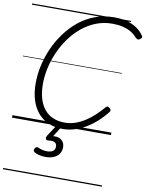

<svg xmlns="http://www.w3.org/2000/svg" viewBox="-134 -1027 1184 1540"><g transform="rotate(10 458.0 -257.5)"><path d="M416 19Q352 19 301 -2.5Q250 -24 213.5 -66Q177 -108 158 -168.5Q139 -229 139 -305Q139 -374 154.5 -446.5Q170 -519 201 -589.5Q232 -660 277.5 -722.5Q323 -785 382 -833Q441 -881 513 -908Q585 -935 670 -935Q725 -935 770.5 -923Q816 -911 852 -887.5Q888 -864 912 -828Q918 -819 914.5 -811.5Q911 -804 899 -797Q889 -791 882.5 -793Q876 -795 864 -806Q842 -832 812 -848.5Q782 -865 745 -873.5Q708 -882 663 -882Q592 -882 530 -857.5Q468 -833 416 -790Q364 -747 323.5 -691Q283 -635 254.5 -570.5Q226 -506 211.5 -439.5Q197 -373 197 -310Q197 -244 212 -192.5Q227 -141 256 -105.5Q285 -70 327 -52Q369 -34 423 -34Q466 -34 506 -47.5Q546 -61 583.5 -84.5Q621 -108 656.5 -140.5Q692 -173 726 -213Q734 -222 741.5 -220.5Q749 -219 758 -211Q767 -203 768 -195Q769 -187 760 -177Q707 -111 649 -67.5Q591 -24 532.5 -2.5Q474 19 416 19ZM319 264Q295 264 269 258.5Q243 253 224 240Q217 234 217.5 225.5Q218 217 223 210Q229 201 235 199Q241 197 249 200Q264 207 282 212Q300 217 323 217Q354 217 371 205Q388 193 388 168Q388 143 370 134Q352 125 316 130Q308 131 304 128.5Q300 126 298 121Q295 114 296 108.5Q297 103 302 94L366 -4H409L339 108L324 94Q363 84 389.5 91Q416 98 430.5 117Q445 136 445 164Q445 195 429 217.5Q413 240 385 252Q357 264 319 264ZM0 410H806V420H0ZM0 -20H806V0H0ZM0 -505H806V-500H0ZM0 -930H806V-920H0Z"/></g></svg>

Font: Playwrite DE LA Guides
Style: Regular
Weight: 400
Designer: Veronika Burian, José Scaglione
Foundry: TypeTogether
Version: Version 1.003